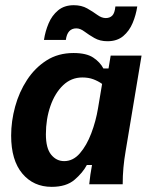

<svg xmlns="http://www.w3.org/2000/svg" viewBox="-20 -716 590 746"><path d="M180.8 10Q110 10 66.7 -41.7Q23.3 -93.3 23.3 -189.2Q23.3 -245 38.8 -301.7Q54.2 -358.3 85 -405.4Q115.8 -452.5 160.8 -481.2Q205.8 -510 265.8 -510Q315.8 -510 342.5 -492.1Q369.2 -474.2 381.7 -450H401.7L410 -500H530L468.3 -130Q462.5 -96.7 459.6 -65Q456.7 -33.3 456.7 0H326.7Q328.3 -16.7 331.2 -37.5Q334.2 -58.3 337.5 -75H317.5Q301.7 -45 269.6 -17.5Q237.5 10 180.8 10ZM229.2 -90Q264.2 -90 290.4 -120.4Q316.7 -150.8 334.6 -197.9Q352.5 -245 360.8 -295L376.7 -390Q361.7 -400.8 342.9 -407.9Q324.2 -415 300 -415Q256.7 -415 225 -384.6Q193.3 -354.2 175.8 -303.8Q158.3 -253.3 158.3 -194.2Q158.3 -140 178.8 -115Q199.2 -90 229.2 -90ZM150.8 -560.8Q155.8 -594.2 168.8 -625Q181.7 -655.8 205.8 -675.8Q230 -695.8 266.7 -695.8Q296.7 -695.8 318.8 -683.3Q340.8 -670.8 357.9 -658.3Q375 -645.8 390.8 -645.8Q406.7 -645.8 416.2 -655.4Q425.8 -665 428.3 -690.8H513.3Q508.3 -657.5 495.4 -626.7Q482.5 -595.8 458.8 -575.8Q435 -555.8 397.5 -555.8Q368.3 -555.8 346.7 -568.3Q325 -580.8 308.3 -593.3Q291.7 -605.8 276.7 -605.8Q241.7 -605.8 235.8 -560.8Z"/></svg>

Font: Familjen Grotesk
Style: Bold Italic
Weight: 700
Italic angle: -9.46201°
Designer: Anders Wikstroem, Jonas Baeckman, Matilda Gysing, Kristian Moeller
Foundry: Familjen STHLM AB
Version: Version 2.002; ttfautohint (v1.8.4.7-5d5b)